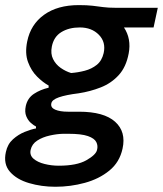

<svg xmlns="http://www.w3.org/2000/svg" viewBox="-40 -529 638 752"><path d="M177 202.5Q122.5 202.5 74 188.2Q25.5 174 -1 143.8Q-27.5 113.5 -17 66.5Q-10.5 35.5 10.8 16.5Q32 -2.5 57 -12.5Q82 -22.5 101 -26V-33.5Q92.5 -37.5 81 -47.5Q69.5 -57.5 62.8 -74Q56 -90.5 61 -114Q68 -145 93 -161.5Q118 -178 150.5 -185.5V-194Q128.5 -206 105.5 -228.8Q82.5 -251.5 69.8 -285.8Q57 -320 66.5 -366.5Q80 -433.5 132.8 -471.2Q185.5 -509 268.5 -509Q301 -509 322.5 -506.5Q344 -504 364 -501.2Q384 -498.5 412.5 -498.5H578L561.5 -421.5H445.5Q475 -377 464 -319.5Q454 -266.5 425 -234.8Q396 -203 354.8 -186.8Q313.5 -170.5 267.5 -163.5Q218.5 -157.5 191 -148Q163.5 -138.5 161 -124Q157.5 -107.5 176.2 -99.5Q195 -91.5 226 -91.5H269.5Q367 -91.5 410.8 -52.2Q454.5 -13 440 53Q428.5 106.5 388.2 139.2Q348 172 292 187.2Q236 202.5 177 202.5ZM238.5 -243Q265.5 -245 292.2 -252Q319 -259 339 -275Q359 -291 366 -321Q375.5 -364 347.2 -392.8Q319 -421.5 272.5 -421.5Q230 -421.5 200.2 -403.2Q170.5 -385 163 -346.5Q157.5 -318.5 167.8 -297.8Q178 -277 197.5 -263.2Q217 -249.5 238.5 -243ZM190 120Q260.5 120 298 98.8Q335.5 77.5 340 58.5Q344.5 42 337.2 27.5Q330 13 304.5 4Q279 -5 228 -5H207.5Q183 -4.5 155 1.8Q127 8 106 21.5Q85 35 80 58Q75.5 79 91.5 92.8Q107.5 106.5 134.5 113.2Q161.5 120 190 120Z"/></svg>

Font: Commissioner Medium
Style: Italic
Weight: 500
Italic angle: -12°
Designer: Kostas Bartsokas
Foundry: Kostas Bartsokas
Version: Version 1.000; ttfautohint (v1.8.3)